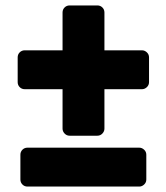

<svg xmlns="http://www.w3.org/2000/svg" viewBox="-20 -686 612 706"><path d="M236 -187Q225 -187 217.5 -195Q210 -203 210 -213V-358H71Q60 -358 52.5 -365.5Q45 -373 45 -384V-475Q45 -486 52.5 -493.5Q60 -501 71 -501H210V-640Q210 -651 217.5 -658.5Q225 -666 236 -666H338Q349 -666 356.5 -658.5Q364 -651 364 -640V-501H502Q512 -501 520 -493.5Q528 -486 528 -475V-384Q528 -373 520 -365.5Q512 -358 502 -358H364V-213Q364 -203 356.5 -195Q349 -187 338 -187ZM81 0Q70 0 62.5 -7.5Q55 -15 55 -26V-117Q55 -128 62.5 -135.5Q70 -143 81 -143H492Q502 -143 510 -135.5Q518 -128 518 -117V-26Q518 -15 510 -7.5Q502 0 492 0Z"/></svg>

Font: Rubik Light ExtraBold
Style: Regular
Weight: 800
Version: Version 2.104